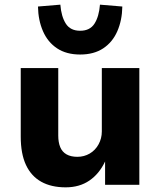

<svg xmlns="http://www.w3.org/2000/svg" viewBox="-20 -793 689 824"><path d="M262 11Q200 11 157 -13Q114 -37 91.5 -85Q69 -133 69 -207V-501H230V-211Q230 -182 238.5 -161.5Q247 -141 265.5 -130.5Q284 -120 312 -120Q341 -120 365 -134Q389 -148 403 -173.5Q417 -199 417 -229V-501H578V0H431V-100Q406 -47 363.5 -18Q321 11 262 11ZM324 -559Q265 -559 225 -585.5Q185 -612 164.5 -659Q144 -706 143 -765L239 -773Q243 -722 262.5 -691.5Q282 -661 324 -661Q366 -661 385.5 -691.5Q405 -722 409 -773L505 -765Q504 -706 483.5 -659Q463 -612 423 -585.5Q383 -559 324 -559Z"/></svg>

Font: Nunito Sans 8pt ExtraBold
Style: Regular
Weight: 800
Version: Version 3.101;gftools[0.9.27]